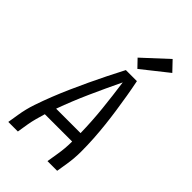

<svg xmlns="http://www.w3.org/2000/svg" viewBox="-289 -1082 1178 1178"><g transform="rotate(45 300.0 -493.0)"><path d="M32 0 44 -74Q53 -131 72 -187Q91 -243 113 -298.5Q135 -354 159.5 -409Q184 -464 209.5 -518.5Q235 -573 262 -627Q289 -681 317 -735H413Q424 -681 433 -627Q442 -573 450 -518.5Q458 -464 464 -409.5Q470 -355 473.5 -299Q477 -243 477 -186.5Q477 -130 468 -74L456 0H372L384 -74Q389 -103 391.5 -132.5Q394 -162 394 -192H157Q148 -162 140 -132.5Q132 -103 127 -74L115 0ZM394 -265Q392 -367 381.5 -467.5Q371 -568 357 -668Q309 -568 264 -467.5Q219 -367 182 -265ZM362 -790 314 -840 472 -986 531 -924Z"/></g></svg>

Font: Iosevka Curly Extended
Style: Italic
Weight: 400
Width: 7
Italic angle: -9°
Monospace: yes
Designer: Belleve Invis
Foundry: Belleve Invis
Version: Version 11.1.0; ttfautohint (v1.8.3)